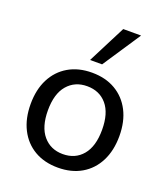

<svg xmlns="http://www.w3.org/2000/svg" viewBox="-139 -852 838 960"><g transform="rotate(20 280.0 -372.5)"><path d="M280 9Q208 9 155 -22Q102 -53 73 -110Q44 -167 44 -244Q44 -321 73 -377.5Q102 -434 155 -465Q208 -496 280 -496Q352 -496 405 -465Q458 -434 487 -377.5Q516 -321 516 -244Q516 -167 487 -110Q458 -53 405 -22Q352 9 280 9ZM280 -63Q346 -63 385 -109.5Q424 -156 424 -244Q424 -332 385 -378Q346 -424 280 -424Q215 -424 175.5 -378Q136 -332 136 -244Q136 -156 175.5 -109.5Q215 -63 280 -63ZM248 -552 351 -754H446L312 -552Z"/></g></svg>

Font: Nunito Sans 12pt ExtraLight Medium
Style: Regular
Weight: 500
Version: Version 3.101;gftools[0.9.27]